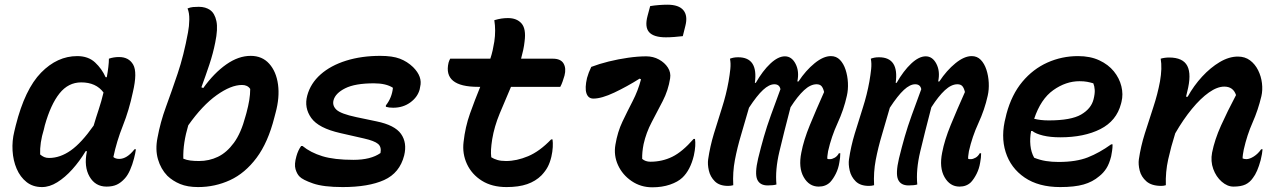

<svg xmlns="http://www.w3.org/2000/svg" viewBox="-20 -786 5440 818"><path d="M309 -547Q356 -547 385 -520Q414 -493 430 -457H435Q439 -479 441.5 -500Q444 -521 444 -536Q464 -543 487 -543Q529 -543 547.5 -510.5Q566 -478 546 -393Q530 -317 503.5 -250.5Q477 -184 463 -117Q472 -109 488 -109Q521 -109 553 -150H559Q558 -142 556 -132.5Q554 -123 551 -111Q544 -84 534 -61.5Q524 -39 512 -26Q496 -8 478 0.5Q460 9 434 9Q386 9 361.5 -33.5Q337 -76 350 -140V-142H345Q319 -99 288 -64.5Q257 -30 224 -9.5Q191 11 159 11Q120 11 93 -10.5Q66 -32 51 -67Q36 -102 33.5 -144Q31 -186 41 -226L47 -251Q86 -406 155 -476.5Q224 -547 309 -547ZM151 -128Q159 -121 168 -117Q177 -113 189 -113Q236 -113 281.5 -145Q327 -177 379 -251Q389 -285 400.5 -319.5Q412 -354 421 -392Q389 -435 326 -435Q271 -435 233.5 -388Q196 -341 171 -252L167 -235Q149 -177 151 -128Z M1149 -286Q1122 -179 1073 -113.5Q1024 -48 960 -18.5Q896 11 824 11Q779 11 747.5 -2Q716 -15 693 -37Q665 -66 653 -107.5Q641 -149 651 -199Q663 -265 687 -330.5Q711 -396 737 -473Q763 -550 781 -648Q786 -674 786.5 -702.5Q787 -731 779 -750Q791 -755 802.5 -756Q814 -757 827 -757Q856 -757 875.5 -743Q895 -729 902 -696Q909 -663 897 -605Q888 -559 872 -511Q856 -463 838 -414L846 -411Q892 -475 944 -511.5Q996 -548 1048 -548Q1097 -548 1127 -514.5Q1157 -481 1164.5 -426Q1172 -371 1154 -305ZM1011 -424Q964 -424 903 -380.5Q842 -337 782 -252Q771 -215 765.5 -179.5Q760 -144 761 -110Q775 -104 791.5 -102Q808 -100 828 -100Q871 -100 908.5 -118Q946 -136 976.5 -177.5Q1007 -219 1026 -291L1030 -305Q1038 -335 1042 -359.5Q1046 -384 1046 -407Q1035 -424 1011 -424Z M1600 -548Q1652 -548 1683.5 -536Q1715 -524 1740 -500Q1781 -459 1770 -416L1768 -405Q1759 -372 1728 -349.5Q1697 -327 1655 -327Q1637 -327 1624 -331V-337Q1650 -370 1654 -412Q1625 -431 1573 -431Q1493 -431 1451 -410Q1409 -389 1401 -359Q1395 -336 1413.5 -318.5Q1432 -301 1498 -287L1584 -269Q1662 -253 1688.5 -215.5Q1715 -178 1702 -124Q1683 -49 1616.5 -19Q1550 11 1440 11Q1358 11 1313.5 -4.5Q1269 -20 1256 -34Q1245 -45 1239 -65.5Q1233 -86 1243 -121Q1250 -146 1263 -164H1269Q1303 -136 1353.5 -120.5Q1404 -105 1486 -105Q1560 -105 1601 -134Q1606 -160 1590.5 -173Q1575 -186 1531 -196L1430 -219Q1337 -240 1306 -283.5Q1275 -327 1289 -379Q1303 -431 1346 -469Q1389 -507 1454.5 -527.5Q1520 -548 1600 -548Z M1898 -536H2069Q2075 -554 2079 -572Q2083 -590 2086 -609Q2093 -656 2086 -700Q2103 -705 2116.5 -707Q2130 -709 2144 -709Q2182 -709 2202 -686Q2222 -663 2215 -610Q2213 -591 2209 -572.5Q2205 -554 2200 -536H2335Q2369 -536 2381 -515.5Q2393 -495 2385 -464Q2381 -451 2377 -439Q2373 -427 2367 -416H2157Q2132 -358 2109 -302.5Q2086 -247 2077 -193Q2073 -167 2072 -149.5Q2071 -132 2073 -116Q2084 -109 2099 -104.5Q2114 -100 2136 -100Q2181 -100 2230 -120.5Q2279 -141 2328 -192H2334Q2336 -178 2335 -159Q2334 -140 2329 -118Q2323 -93 2313.5 -75Q2304 -57 2287 -39Q2262 -14 2226 -1.5Q2190 11 2138 11Q2076 11 2033 -16Q1990 -43 1969.5 -87Q1949 -131 1955 -181Q1962 -245 1982.5 -302.5Q2003 -360 2026 -416H2017Q1867 -416 1891 -519Q1894 -529 1898 -536Z M2499 -501Q2533 -514 2573.5 -524Q2614 -534 2656 -540Q2698 -546 2733 -546Q2763 -546 2787.5 -532.5Q2812 -519 2825.5 -498Q2839 -477 2835 -452Q2827 -401 2803.5 -355.5Q2780 -310 2756.5 -265.5Q2733 -221 2722 -172Q2715 -137 2716 -109Q2730 -97 2751 -97Q2801 -97 2844 -118Q2887 -139 2935 -194H2941Q2943 -181 2942 -163.5Q2941 -146 2936 -123Q2921 -61 2887 -29Q2868 -11 2834.5 0.5Q2801 12 2759 12Q2710 12 2671 -14.5Q2632 -41 2613 -82.5Q2594 -124 2602 -170Q2611 -224 2632 -268Q2653 -312 2675.5 -355.5Q2698 -399 2711 -448L2705 -451Q2651 -417 2597 -391.5Q2543 -366 2508 -366Q2486 -366 2478.5 -388.5Q2471 -411 2481 -454Q2487 -476 2499 -501ZM2750 -760Q2768 -763 2787.5 -764.5Q2807 -766 2823 -766Q2872 -766 2891.5 -742.5Q2911 -719 2900 -676L2889 -632Q2872 -630 2853 -628.5Q2834 -627 2817 -627Q2765 -627 2745.5 -649Q2726 -671 2739 -719Z M3090 -536Q3098 -539 3106 -540.5Q3114 -542 3125 -542Q3211 -542 3196 -433H3200Q3229 -484 3262 -515Q3295 -546 3324 -546Q3353 -546 3369.5 -514Q3386 -482 3377 -439H3382Q3413 -486 3450.5 -516.5Q3488 -547 3520 -547Q3543 -547 3558.5 -531Q3574 -515 3582.5 -489Q3591 -463 3592.5 -433.5Q3594 -404 3588 -378Q3575 -319 3548.5 -261.5Q3522 -204 3508 -142Q3507 -132 3505.5 -124.5Q3504 -117 3505 -109Q3507 -108 3510.5 -108Q3514 -108 3517 -108Q3525 -108 3536 -114Q3547 -120 3554 -133H3560Q3560 -114 3556 -94Q3552 -68 3541 -46Q3530 -24 3517 -10Q3498 9 3468 9Q3427 9 3404 -31.5Q3381 -72 3394 -136Q3404 -189 3430.5 -253.5Q3457 -318 3491 -394Q3487 -411 3480 -419Q3473 -427 3459 -427Q3433 -427 3405.5 -401.5Q3378 -376 3348 -329Q3319 -218 3300.5 -140Q3282 -62 3288 0Q3275 4 3251 4Q3217 4 3206 -21.5Q3195 -47 3210 -111Q3222 -160 3234.5 -203.5Q3247 -247 3264.5 -295.5Q3282 -344 3305 -406Q3301 -427 3279 -427Q3257 -427 3231 -403Q3205 -379 3171 -327Q3154 -267 3137.5 -212Q3121 -157 3111 -104.5Q3101 -52 3104 3Q3094 6 3082 6Q3045 6 3025.5 -13.5Q3006 -33 3000 -59.5Q2994 -86 2997 -107Q3005 -162 3021.5 -216.5Q3038 -271 3056 -327Q3074 -383 3084 -439Q3089 -468 3091.5 -492Q3094 -516 3090 -536Z M3690 -536Q3698 -539 3706 -540.5Q3714 -542 3725 -542Q3811 -542 3796 -433H3800Q3829 -484 3862 -515Q3895 -546 3924 -546Q3953 -546 3969.5 -514Q3986 -482 3977 -439H3982Q4013 -486 4050.5 -516.5Q4088 -547 4120 -547Q4143 -547 4158.5 -531Q4174 -515 4182.5 -489Q4191 -463 4192.5 -433.5Q4194 -404 4188 -378Q4175 -319 4148.5 -261.5Q4122 -204 4108 -142Q4107 -132 4105.5 -124.5Q4104 -117 4105 -109Q4107 -108 4110.5 -108Q4114 -108 4117 -108Q4125 -108 4136 -114Q4147 -120 4154 -133H4160Q4160 -114 4156 -94Q4152 -68 4141 -46Q4130 -24 4117 -10Q4098 9 4068 9Q4027 9 4004 -31.5Q3981 -72 3994 -136Q4004 -189 4030.5 -253.5Q4057 -318 4091 -394Q4087 -411 4080 -419Q4073 -427 4059 -427Q4033 -427 4005.5 -401.5Q3978 -376 3948 -329Q3919 -218 3900.5 -140Q3882 -62 3888 0Q3875 4 3851 4Q3817 4 3806 -21.5Q3795 -47 3810 -111Q3822 -160 3834.5 -203.5Q3847 -247 3864.5 -295.5Q3882 -344 3905 -406Q3901 -427 3879 -427Q3857 -427 3831 -403Q3805 -379 3771 -327Q3754 -267 3737.5 -212Q3721 -157 3711 -104.5Q3701 -52 3704 3Q3694 6 3682 6Q3645 6 3625.5 -13.5Q3606 -33 3600 -59.5Q3594 -86 3597 -107Q3605 -162 3621.5 -216.5Q3638 -271 3656 -327Q3674 -383 3684 -439Q3689 -468 3691.5 -492Q3694 -516 3690 -536Z M4573 -547Q4625 -547 4663.5 -529Q4702 -511 4725.5 -482Q4749 -453 4757.5 -418.5Q4766 -384 4758 -352L4756 -344Q4737 -271 4668 -236Q4599 -201 4497 -201Q4455 -201 4424 -208.5Q4393 -216 4378 -228H4373Q4367 -197 4370 -167Q4373 -137 4386 -114Q4411 -104 4436 -100Q4461 -96 4490 -96Q4565 -96 4614.5 -115.5Q4664 -135 4714 -171H4720Q4720 -156 4718 -143.5Q4716 -131 4714 -120Q4706 -88 4693.5 -68.5Q4681 -49 4663 -35Q4635 -11 4596.5 0Q4558 11 4497 11Q4405 11 4345.5 -29.5Q4286 -70 4264.5 -138Q4243 -206 4265 -288L4268 -301Q4290 -383 4335.5 -437.5Q4381 -492 4442.5 -519.5Q4504 -547 4573 -547ZM4579 -440Q4521 -440 4467.5 -402Q4414 -364 4386 -280Q4413 -273 4448 -273Q4543 -273 4586 -298Q4629 -323 4639 -363Q4645 -387 4644 -403Q4643 -419 4638 -431Q4625 -435 4611.5 -437.5Q4598 -440 4579 -440Z M4925 -536Q4942 -541 4961 -541Q5020 -541 5038.5 -505Q5057 -469 5038 -395Q5036 -385 5033 -374H5040Q5066 -421 5101.5 -459.5Q5137 -498 5176.5 -521.5Q5216 -545 5254 -545Q5284 -545 5305.5 -529Q5327 -513 5340 -487Q5353 -461 5356.5 -431.5Q5360 -402 5354 -376Q5340 -317 5316.5 -264Q5293 -211 5279 -149Q5277 -139 5275.5 -129Q5274 -119 5274 -111Q5282 -108 5290 -108Q5304 -108 5322 -119.5Q5340 -131 5353 -150H5359Q5358 -140 5356.5 -130Q5355 -120 5351 -104Q5337 -52 5318 -28Q5305 -9 5286 0Q5267 9 5235 9Q5209 9 5185 -12Q5161 -33 5149 -66Q5137 -99 5144 -136Q5155 -191 5182 -251Q5209 -311 5246 -381Q5234 -417 5196 -417Q5166 -417 5130.5 -392Q5095 -367 5058 -322Q5021 -277 4987 -218Q4969 -161 4957 -107Q4945 -53 4947 3Q4938 6 4928 6Q4886 6 4864 -13.5Q4842 -33 4835.5 -59.5Q4829 -86 4832 -107Q4840 -162 4857.5 -217.5Q4875 -273 4893.5 -329Q4912 -385 4922 -439Q4932 -496 4925 -536Z"/></svg>

Font: Recursive Mn Csl St SmB
Style: Italic
Weight: 600
Italic angle: -15°
Monospace: yes
Version: Version 1.079;hotconv 1.0.112;makeotfexe 2.5.65598; ttfautoh